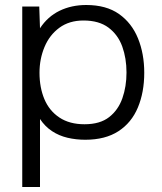

<svg xmlns="http://www.w3.org/2000/svg" viewBox="-20 -553 646 768"><path d="M69 195V-527H137L140 -440Q171 -487 218.5 -510Q266 -533 325 -533Q405 -533 456 -497Q507 -461 532 -399.5Q557 -338 557 -262Q557 -184 531.5 -123Q506 -62 453.5 -28Q401 6 321 6Q284 6 250 -2Q216 -10 188 -28.5Q160 -47 140 -77V195ZM318 -56Q380 -56 416.5 -84.5Q453 -113 469.5 -160Q486 -207 486 -263Q486 -320 469 -367Q452 -414 414 -442.5Q376 -471 314 -471Q257 -471 217.5 -442Q178 -413 158 -365Q138 -317 138 -262Q138 -203 157.5 -156.5Q177 -110 217.5 -83Q258 -56 318 -56Z"/></svg>

Font: Onest Light
Style: Regular
Weight: 300
Designer: Dmitri Voloshin, Andrey Kudryavtsev
Foundry: Dmitri Voloshin, Andrey Kudryavtsev
Version: Version 1.000;gftools[0.9.33]